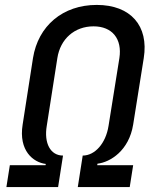

<svg xmlns="http://www.w3.org/2000/svg" viewBox="-20 -760 640 780"><path d="M6 0H216L236 -128C185 -128 158 -178 170 -249L213 -524C225 -602 283 -653 360 -653C436 -653 477 -602 465 -524L421 -249C410 -178 366 -128 316 -128L296 0H507L521 -89H375L376 -95C428 -101 504 -148 521 -254L564 -524C585 -655 511 -740 373 -740C235 -740 135 -655 114 -524L72 -254C55 -148 115 -100 166 -94L165 -89H20Z"/></svg>

Font: JetBrains Mono Medium
Style: Italic
Weight: 436
Italic angle: -9°
Monospace: yes
Designer: Philipp Nurullin, Konstantin Bulenkov
Foundry: JetBrains
Version: Version 2.305